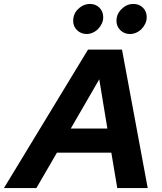

<svg xmlns="http://www.w3.org/2000/svg" viewBox="-79 -951 819 971"><path d="M0 0ZM-59 0 366 -700H538L668 0H514L484 -179H209L105 0ZM279 -301H464L423 -550ZM359 -779Q331 -779 311 -798Q291 -817 291 -846Q291 -875 309 -898L316 -905Q342 -931 377 -931Q405 -931 424 -912Q443 -893 443 -864Q443 -847 436 -832Q429 -817 417.5 -805Q406 -793 390.5 -786Q375 -779 359 -779ZM578 -779Q550 -779 530 -798Q510 -817 510 -846Q510 -876 529 -898L536 -905Q561 -931 596 -931Q625 -931 644 -912Q663 -893 663 -864Q663 -847 656 -832Q649 -817 637.5 -805Q626 -793 610.5 -786Q595 -779 578 -779Z"/></svg>

Font: Rosa Sans
Style: Bold Italic
Weight: 700
Italic angle: -12°
Designer: Pentagram / MCKL
Foundry: Pentagram / MCKL
Version: Version 1.005;September 16, 2019;FontCreator 11.5.0.2425 64-